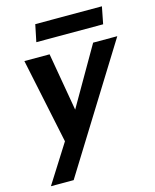

<svg xmlns="http://www.w3.org/2000/svg" viewBox="-128 -766 849 1052"><g transform="rotate(-15 296.0 -240.0)"><path d="M455 -500H592L157 200H28L166 -18L65 -500H208L265 -171ZM175 -680H553L534 -583H155Z"/></g></svg>

Font: Albert Sans
Style: Bold Italic
Weight: 700
Italic angle: -11.25°
Designer: Andreas Rasmussen
Foundry: a.Foundry
Version: Version 1.025